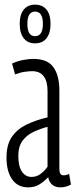

<svg xmlns="http://www.w3.org/2000/svg" viewBox="-20 -798 326 828"><path d="M8 -118Q8 -174 31 -207.5Q54 -241 94 -260.5Q134 -280 185 -292V-406Q185 -447 168.5 -469Q152 -491 119 -491Q106 -491 87.5 -488.5Q69 -486 45 -477L32 -524Q56 -535 80.5 -539.5Q105 -544 124 -544Q185 -544 210.5 -508Q236 -472 236 -408V-73Q236 -55 240.5 -48.5Q245 -42 253 -42Q266 -42 278 -48L286 -2Q264 10 240 10Q218 10 204.5 -2Q191 -14 188 -34Q170 -15 149.5 -2.5Q129 10 102 10Q56 10 32 -25Q8 -60 8 -118ZM59 -125Q59 -81 74.5 -58Q90 -35 116 -35Q139 -35 157 -49.5Q175 -64 185 -79V-251Q154 -243 125 -229.5Q96 -216 77.5 -191.5Q59 -167 59 -125ZM131 -611Q100 -611 82.5 -633Q65 -655 65 -695Q65 -735 82.5 -756.5Q100 -778 131 -778Q163 -778 180.5 -756.5Q198 -735 198 -695Q198 -655 180.5 -633Q163 -611 131 -611ZM131 -642Q165 -642 165 -695Q165 -748 131 -748Q98 -748 98 -695Q98 -642 131 -642Z"/></svg>

Font: Georama Extra Condensed Light
Style: Regular
Weight: 300
Width: 2
Designer: Jean-Baptiste Levee
Foundry: Production Type
Version: Version 1.000